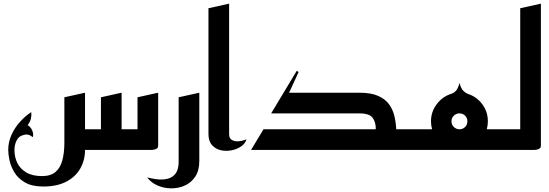

<svg xmlns="http://www.w3.org/2000/svg" viewBox="-20 -820 3003 1050"><path d="M425 -113H532V-288L645 -313V-113H732V-288L845 -313V-23Q845 -11 835 -6Q825 -1 815 -0.5Q805 0 805 0H425ZM216 200Q155 200 117 178Q79 156 59 123Q39 90 32 56.5Q25 23 25 0Q25 -44 43.5 -84Q62 -124 91 -155.5Q120 -187 151 -207Q153 -188 149 -171Q145 -154 131 -135Q142 -130 149.5 -119Q157 -108 160 -95Q163 -82 160 -70Q145 -81 133 -83.5Q121 -86 107 -81Q83 -76 71 -52Q59 -28 59 0Q59 39 74.5 71Q90 103 123.5 123Q157 143 210 143Q257 143 283.5 120.5Q310 98 321 56.5Q332 15 332 -40V-288L445 -313V0Q445 56 419 101.5Q393 147 342.5 173.5Q292 200 216 200Z M785 150Q838 164 871.5 161.5Q905 159 924 145Q943 131 950 110Q957 89 957 67V-288L1070 -313V60Q1070 113 1047.5 146.5Q1025 180 989 195.5Q953 211 913.5 210Q874 209 839.5 193.5Q805 178 785 150Z M1328 -58Q1322 -36 1299.5 -20Q1277 -4 1246.5 2Q1216 8 1187.5 1.5Q1159 -5 1139.5 -26.5Q1120 -48 1120 -87V-775L1233 -800V-87Q1233 -66 1244 -57.5Q1255 -49 1271 -47.5Q1287 -46 1303 -50Q1319 -54 1328 -58Z M1353 0 1421 -113H2035Q2036 -150 2018.5 -175Q2001 -200 1945 -200H1463L1603 -433L1613 -426L1561 -313H1945Q2008 -313 2047 -296Q2086 -279 2107 -250.5Q2128 -222 2136.5 -186.5Q2145 -151 2147 -113H2268V0Z M2228 0V-113H2428L2493 0ZM2493 0 2558 -113H2758V0ZM2493 0Q2450 0 2414.5 -21Q2379 -42 2358 -78Q2337 -114 2337 -157Q2337 -209 2368.5 -250.5Q2400 -292 2448 -307Q2461 -311 2472.5 -322.5Q2484 -334 2493 -366Q2502 -334 2514.5 -322.5Q2527 -311 2540 -306Q2587 -291 2617.5 -250Q2648 -209 2648 -157Q2648 -114 2627 -78Q2606 -42 2571 -21Q2536 0 2493 0ZM2493 -113Q2511 -113 2523.5 -125.5Q2536 -138 2536 -157Q2536 -175 2523.5 -187.5Q2511 -200 2493 -200Q2475 -200 2462 -187.5Q2449 -175 2449 -157Q2449 -138 2462 -125.5Q2475 -113 2493 -113Z M2718 0V-113H2825V-775L2938 -800V-23Q2938 -11 2928 -6Q2918 -1 2908 -0.5Q2898 0 2898 0Z"/></svg>

Font: Reem Kufi Fun Medium
Style: Regular
Weight: 500
Designer: Khaled Hosny
Version: Version 1.005